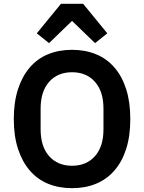

<svg xmlns="http://www.w3.org/2000/svg" viewBox="-20 -970 752 1002"><path d="M356 12Q287 12 231 -11Q175 -34 135.5 -80Q96 -126 74 -193Q52 -260 52 -349Q52 -437 74 -504.5Q96 -572 135.5 -618Q175 -664 231 -687Q287 -710 356 -710Q425 -710 481 -687Q537 -664 577 -618Q617 -572 638.5 -504.5Q660 -437 660 -349Q660 -260 638.5 -193Q617 -126 577 -80Q537 -34 481 -11Q425 12 356 12ZM356 -105Q431 -105 475.5 -155Q520 -205 520 -295V-403Q520 -493 475.5 -543Q431 -593 356 -593Q281 -593 236.5 -543Q192 -493 192 -403V-295Q192 -205 236.5 -155Q281 -105 356 -105ZM414 -950 540 -796 476 -745 356 -861 236 -745 172 -796 298 -950Z"/></svg>

Font: IBM Plex Sans SmBld
Style: Regular
Weight: 600
Designer: Mike Abbink, Paul van der Laan, Pieter van Rosmalen
Foundry: Bold Monday
Version: Version 3.005